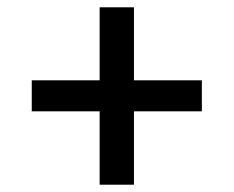

<svg xmlns="http://www.w3.org/2000/svg" viewBox="-20 -568 640 526"><path d="M253 -62V-263H67V-348H253V-548H347V-348H533V-263H347V-62Z"/></svg>

Font: Anuphan Medium
Style: Regular
Weight: 500
Designer: Mike Abbink, Paul van der Laan, Pieter van Rosmalen, Mint Tantisuwanna
Foundry: Bold Monday; Cadson Demak
Version: Version 3.002;hotconv 1.0.109;makeotfexe 2.5.65596